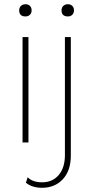

<svg xmlns="http://www.w3.org/2000/svg" viewBox="-20 -676 442 911"><path d="M101 -598Q71 -598 71 -627Q71 -640 79.5 -648Q88 -656 101 -656Q114 -656 122 -648Q130 -640 130 -627Q130 -614 122 -606Q114 -598 101 -598ZM302 -598Q272 -598 272 -627Q272 -640 280.5 -648Q289 -656 302 -656Q315 -656 323 -648Q331 -640 331 -627Q331 -614 323 -606Q315 -598 302 -598ZM115 -500V0H87V-500ZM316 -500V62Q316 134 278 174.5Q240 215 180 215Q132 215 103 191L111 165Q135 189 180 189Q229 189 258.5 154.5Q288 120 288 60V-500Z"/></svg>

Font: Elaine Sans ExtraLight
Style: Regular
Weight: 275
Designer: Wei Huang
Foundry: Wei Huang
Version: Version 2.001;December 24, 2019;FontCreator 12.0.0.2547 64-b